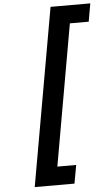

<svg xmlns="http://www.w3.org/2000/svg" viewBox="-69 -967 688 1208"><g transform="rotate(-5 274.5 -363.5)"><path d="M549 -924 529 -810H410L253 81H372L351 197H100L298 -924Z"/></g></svg>

Font: Fz Poppins SemBd
Style: Italic
Weight: 600
Italic angle: -10°
Designer: Ninad Kale (Devanagari), Jonny Pinhorn (Latin)
Foundry: Indian Type Foundry
Version: Vit hóa bi Vntype.Com & FontZin.Com